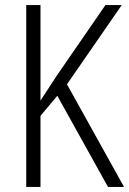

<svg xmlns="http://www.w3.org/2000/svg" viewBox="-20 -734 507 754"><path d="M467 0H404L205 -358L139 -279V0H83V-714H139V-339Q149 -355 165.5 -379.5Q182 -404 203 -437L394 -714H458L243 -403Z"/></svg>

Font: Noto Sans Sinhala UI Condensed Light
Style: Regular
Weight: 300
Width: 3
Designer: Jelle Bosma - Monotype Design Team
Foundry: Monotype Imaging Inc.
Version: Version 2.006; ttfautohint (v1.8.4.7-5d5b)